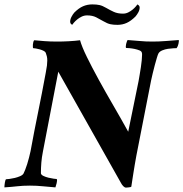

<svg xmlns="http://www.w3.org/2000/svg" viewBox="-38 -845 833 873"><path d="M222 -656Q247 -656 275 -657.5Q303 -659 326 -662Q334 -633 357 -586Q380 -539 411 -482.5Q442 -426 477.5 -365Q513 -304 545 -246L592 -476Q594 -488 597 -505Q600 -522 602.5 -539Q605 -556 606.5 -571Q608 -586 608 -596Q608 -603 607 -605Q606 -612 596 -616Q586 -620 574 -622.5Q562 -625 550.5 -626Q539 -627 535 -627Q534 -629 534 -634Q534 -639 535.5 -645Q537 -651 539 -656.5Q541 -662 542 -663Q574 -661 598.5 -658.5Q623 -656 655 -656Q686 -656 716 -658.5Q746 -661 775 -663Q776 -658 773.5 -646Q771 -634 765 -626Q762 -626 750.5 -625.5Q739 -625 725.5 -623Q712 -621 700 -616Q688 -611 683 -603Q680 -598 675.5 -583Q671 -568 666 -549.5Q661 -531 656.5 -512Q652 -493 649 -479L582 -137Q578 -115 575 -97.5Q572 -80 569.5 -64Q567 -48 564.5 -32Q562 -16 559 4Q557 6 547 7Q537 8 535 8Q529 8 522.5 1.5Q516 -5 511 -15L227 -519L157 -155Q152 -130 150 -106Q148 -82 148 -57Q149 -50 159.5 -45Q170 -40 182.5 -37Q195 -34 206 -32.5Q217 -31 220 -31Q223 -25 219.5 -12Q216 1 214 7Q186 5 157.5 2Q129 -1 98 -1Q66 -1 40 2Q14 5 -18 7Q-18 4 -17.5 -2Q-17 -8 -16 -14Q-15 -20 -13.5 -25Q-12 -30 -10 -30Q-6 -30 5.5 -31.5Q17 -33 29.5 -36Q42 -39 53.5 -44Q65 -49 69 -56Q72 -62 76.5 -73Q81 -84 85.5 -98.5Q90 -113 94 -128.5Q98 -144 101 -158Q110 -208 118.5 -251Q127 -294 135.5 -336Q144 -378 152.5 -421.5Q161 -465 170 -514Q174 -534 175.5 -547Q177 -560 177 -570Q177 -581 175 -589Q173 -597 170 -605Q168 -610 160 -614Q152 -618 143 -620.5Q134 -623 125.5 -624.5Q117 -626 113 -626Q112 -626 111.5 -631Q111 -636 111.5 -642Q112 -648 113.5 -654Q115 -660 118 -662Q139 -660 164.5 -658Q190 -656 222 -656ZM382 -825Q401 -825 414.5 -822Q428 -819 445 -809Q462 -799 479.5 -791Q497 -783 521 -783Q534 -783 545 -788.5Q556 -794 564.5 -801Q573 -808 579 -815Q585 -822 587 -825Q589 -824 593 -820.5Q597 -817 597 -811Q597 -800 591 -789Q585 -778 578 -770Q558 -750 538.5 -741Q519 -732 496 -732Q477 -732 463.5 -735Q450 -738 433 -748Q416 -758 399 -766.5Q382 -775 358 -775Q345 -775 333.5 -769.5Q322 -764 313 -756.5Q304 -749 298 -742Q292 -735 290 -732Q288 -733 284.5 -736.5Q281 -740 281 -746Q281 -757 287 -768.5Q293 -780 300 -788Q320 -808 339.5 -816.5Q359 -825 382 -825Z"/></svg>

Font: Vermiglione
Style: Bold Italic
Weight: 700
Italic angle: -11°
Version: Version 1.000